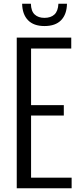

<svg xmlns="http://www.w3.org/2000/svg" viewBox="-20 -1012 438 1032"><path d="M70 0V-810H363V-751H147V-447H323V-391H147V-57H365V0ZM219 -872Q161 -872 130.5 -903.5Q100 -935 99 -992H146Q147 -952 166.5 -934Q186 -916 219 -916Q253 -916 272.5 -934Q292 -952 294 -992H340Q339 -935 308.5 -903.5Q278 -872 219 -872Z"/></svg>

Font: Oswald Light
Style: Regular
Weight: 300
Designer: Vernon Adams
Foundry: Vernon Adams
Version: Version 4.103;gftools[0.9.33.dev8+g029e19f]